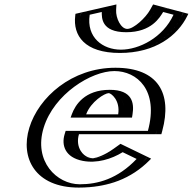

<svg xmlns="http://www.w3.org/2000/svg" viewBox="-20 -835 873 870"><path d="M345.4 -317C362.8 -364 411.8 -413 472.8 -413C524.8 -413 548.9 -371 540.4 -317ZM532.4 -173C384.8 -60 286.6 -141 312.9 -227H685.9C744.3 -418 658.9 -528 502.9 -528C347.9 -528 183.6 -406 137.8 -256C92.2 -107 181.9 15 336.9 15C450.9 15 556.2 -22 643.9 -119ZM693.2 -807C693.2 -807 650.7 -704 556.7 -704C462.7 -704 483.2 -807 483.2 -807L347.7 -776C327 -669 394.4 -595 523.4 -595C652.4 -595 765 -669 809.7 -776ZM324.8 -302 330.7 -318C350.3 -370.8 406.8 -428 477.4 -428C538.7 -428 565.2 -378.2 555.9 -319.2L553.2 -302ZM530.3 -155.3C424.2 -79 338 -94.7 306.1 -146.8C292.6 -168.9 288.8 -197.3 297.9 -227L302.5 -242H675.2C722.1 -415.4 642.6 -513 498.3 -513C351.2 -513 195.9 -397.2 152.8 -256C109.9 -115.8 194.3 0 341.5 0C446.2 0 539 -30.9 619.6 -112.1ZM699.3 -788.7 789.5 -764.7C744.4 -672.7 645.5 -610 528 -610C409.9 -610 350 -673.8 361.1 -764.7L465.9 -788.7C464.2 -758 470 -689 552.1 -689C635 -689 683.1 -759.6 699.3 -788.7ZM324.8 -302H553.2L555.9 -319.2C565.2 -378.2 538.7 -428 477.4 -428C406.8 -428 350.3 -370.8 330.7 -318ZM530.3 -155.3 619.6 -112.1C539 -30.9 446.2 0 341.5 0C194.3 0 109.9 -115.8 152.8 -256C195.9 -397.2 351.2 -513 498.3 -513C642.6 -513 722.1 -415.4 675.2 -242H302.5L297.9 -227C288.8 -197.3 292.6 -168.9 306.1 -146.8C338 -94.7 424.2 -79 530.3 -155.3ZM699.3 -788.7C683.1 -759.6 635 -689 552.1 -689C470 -689 464.2 -758 465.9 -788.7L361.1 -764.7C350 -673.8 409.9 -610 528 -610C645.5 -610 744.4 -672.7 789.5 -764.7ZM345.4 -317H540.4C548.9 -371 524.7 -413 472.8 -413C411.8 -413 362.8 -364 345.4 -317ZM523.5 -166.4 532.6 -172.9 644.4 -118.8 629.3 -103.6C543.8 -17.5 444.5 15 336.9 15C181.9 15 92.2 -107 137.8 -256C183.6 -406 347.9 -528 502.9 -528C655.1 -528 739.2 -423.1 690.4 -242.5L686.2 -227H312.9C305.1 -201.6 308.2 -176.6 320.3 -156.9C348.3 -111.2 424.4 -95 523.5 -166.4ZM685.9 -792.3 694 -806.8 810.2 -775.9 803.4 -762C754.4 -661.9 646.4 -595 523.4 -595C399.7 -595 333.5 -663 345.5 -762L347.2 -775.9L482.4 -806.8L481.6 -792.3C480 -763.2 485.3 -704 556.7 -704C628.6 -704 670.5 -764.6 685.9 -792.3ZM299.9 -302H578.1L580.6 -317.8C588.4 -367.1 580.9 -428 477.4 -428C363.7 -428 321.1 -359.6 305.5 -317.4ZM535.9 -145.4 599 -114.8C513.3 -24.3 422.9 0 341.5 0C237.1 0 131.3 -104 177.8 -256C224.6 -409.1 394 -513 498.3 -513C600.7 -513 700.4 -427 650.2 -242H277.5L272.9 -227C257.6 -176.9 274.8 -121.8 354.7 -106.1C418.8 -93.6 485.6 -114.3 535.9 -145.4ZM719.3 -780.7 766.3 -768.2C718.2 -664 609.8 -610 528 -610C445.9 -610 370.9 -664.6 386.4 -768.2L441.1 -780.7C441.4 -755.7 437.6 -689 552.1 -689C667.1 -689 704.2 -756.5 719.3 -780.7ZM515.5 -317H370.4C391.8 -374.6 454.5 -413 472.8 -413C483.1 -413 525.6 -381.1 515.5 -317ZM494.9 -161C453 -130.8 417.7 -120 404 -118.3C394.9 -117.1 364.8 -120.1 345.5 -151.7C333.1 -171.8 329.3 -198.9 337.9 -227H711.2L715.3 -242.2C761.2 -411.9 696.7 -528 502.9 -528C305.1 -528 155 -394.2 112.8 -256C70.8 -118.9 139.1 15 336.9 15C469.7 15 575.2 -25.8 657.1 -108.3L664.8 -116.1L526 -183.3ZM659.9 -790.1C640.1 -754.4 586 -704 556.7 -704C527.9 -704 504.1 -752.9 506.2 -790.1L507.5 -814.9L321.9 -772.4L320.9 -763.7C310 -674.3 362.4 -595 523.4 -595C683.6 -595 784.8 -673.2 829.1 -763.7L833.4 -772.4L673.8 -814.9Z"/></svg>

Font: Hussar Outliner
Style: Obl
Weight: 700
Foundry: Cannot Into Space Fonts
Version: Version 0.92